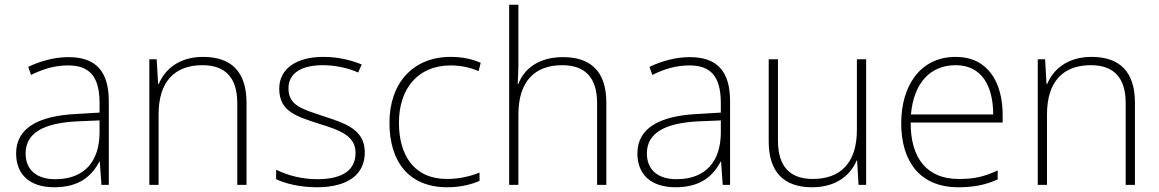

<svg xmlns="http://www.w3.org/2000/svg" viewBox="-20 -780 4891 810"><path d="M269 -539C208 -539 150 -522 99 -498L111 -464C166 -491 214 -504 268 -504C356 -504 400 -459 400 -345V-305L300 -299C139 -291 48 -238 48 -133C48 -44 105 10 209 10C314 10 367 -37 399 -98H401L408 0H439V-353C439 -482 382 -539 269 -539ZM304 -268 400 -272V-219C399 -101 338 -24 213 -24C134 -24 88 -64 88 -133C88 -221 168 -261 304 -268Z M837 -540C734 -540 675 -486 650 -426H647L641 -530H610V0H649V-297C649 -437 718 -505 834 -505C928 -505 981 -455 981 -345V0H1020V-347C1020 -479 954 -540 837 -540Z M1519 -137C1519 -235 1435 -260 1344 -290C1259 -319 1197 -333 1197 -407C1197 -472 1252 -505 1343 -505C1395 -505 1453 -492 1491 -474L1506 -508C1462 -526 1407 -540 1344 -540C1230 -540 1158 -490 1158 -406C1158 -310 1230 -289 1326 -258C1417 -230 1480 -206 1480 -135C1480 -67 1432 -24 1318 -24C1256 -24 1195 -39 1145 -64V-24C1183 -6 1244 10 1317 10C1449 10 1519 -45 1519 -137Z M1867 10C1923 10 1969 -2 2003 -17V-52C1964 -36 1916 -25 1866 -25C1725 -25 1663 -127 1663 -262C1663 -407 1744 -504 1881 -504C1919 -504 1960 -497 1999 -480L2008 -515C1972 -531 1931 -540 1881 -540C1723 -540 1623 -430 1623 -262C1623 -100 1703 10 1867 10Z M2167 -504V-760H2128V0H2167V-297C2167 -437 2236 -505 2352 -505C2446 -505 2499 -455 2499 -345V0H2538V-347C2538 -479 2472 -539 2355 -539C2251 -539 2190 -488 2167 -426H2164C2165 -454 2167 -475 2167 -504Z M2890 -539C2829 -539 2771 -522 2720 -498L2732 -464C2787 -491 2835 -504 2889 -504C2977 -504 3021 -459 3021 -345V-305L2921 -299C2760 -291 2669 -238 2669 -133C2669 -44 2726 10 2830 10C2935 10 2988 -37 3020 -98H3022L3029 0H3060V-353C3060 -482 3003 -539 2890 -539ZM2925 -268 3021 -272V-219C3020 -101 2959 -24 2834 -24C2755 -24 2709 -64 2709 -133C2709 -221 2789 -261 2925 -268Z M3634 -530H3595V-232C3595 -92 3525 -25 3409 -25C3314 -25 3262 -76 3262 -187V-530H3223V-183C3223 -55 3286 10 3406 10C3510 10 3569 -43 3594 -103H3596L3602 0H3634Z M4012 -540C3860 -540 3782 -415 3782 -260C3782 -100 3860 10 4023 10C4089 10 4137 0 4189 -23V-61C4128 -33 4089 -25 4024 -25C3893 -25 3821 -110 3822 -263H4210V-294C4210 -434 4147 -540 4012 -540ZM4012 -505C4119 -505 4170 -421 4170 -297H3823C3835 -432 3906 -505 4012 -505Z M4585 -540C4482 -540 4423 -486 4398 -426H4395L4389 -530H4358V0H4397V-297C4397 -437 4466 -505 4582 -505C4676 -505 4729 -455 4729 -345V0H4768V-347C4768 -479 4702 -540 4585 -540Z"/></svg>

Font: Noto Sans Canadian Aboriginal ExtraLight
Style: Regular
Weight: 200
Designer: Monotype Design Team, Typotheque's Kevin King
Foundry: Monotype Imaging Inc.
Version: Version 2.004